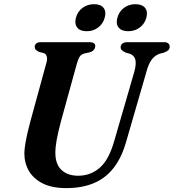

<svg xmlns="http://www.w3.org/2000/svg" viewBox="-20 -906 849 938"><path d="M538 -217 636.5 -556.5Q646.5 -593.5 641.2 -614.8Q636 -636 612.5 -644L595.5 -648.5Q581 -655 575 -661Q569 -667 569.5 -676Q569.5 -686.5 578 -693.2Q586.5 -700 602.5 -700H781.5Q795 -700 802 -694Q809 -688 809 -678.5Q809 -667 802 -660.5Q795 -654 779.5 -648.5L760 -643.5Q736 -635 720.8 -614.5Q705.5 -594 694.5 -552.5L596 -212.5Q573.5 -134 534 -84.2Q494.5 -34.5 437.2 -10.8Q380 13 303.5 13Q234 13 188.5 -10Q143 -33 120.8 -71.8Q98.5 -110.5 99 -158.5Q99.5 -178.5 104 -205.2Q108.5 -232 115.2 -260.5Q122 -289 128.5 -313.5L206.5 -598.5Q212 -615.5 208.8 -629Q205.5 -642.5 194 -646.5L170.5 -652.5Q159 -658.5 154.2 -663.8Q149.5 -669 149.5 -678Q150 -687.5 157.5 -693.8Q165 -700 179 -700H417.5Q445.5 -700 445.5 -680Q445 -671 438.8 -662.8Q432.5 -654.5 418.5 -650.5L391.5 -644.5Q377 -640.5 369.8 -629.8Q362.5 -619 356 -597L278 -314Q263.5 -259.5 257 -223.2Q250.5 -187 250.5 -161Q250 -104.5 280 -76Q310 -47.5 362 -47.5Q422 -47.5 467 -86.2Q512 -125 538 -217ZM403.5 -753.5Q371.5 -753.5 357.2 -771.5Q343 -789.5 351 -819.5Q359 -849.5 383 -867.5Q407 -885.5 439.5 -885.5Q472 -885.5 486 -867.5Q500 -849.5 491.5 -819.5Q483.5 -790 459.8 -771.8Q436 -753.5 403.5 -753.5ZM606 -753.5Q574 -753.5 559.5 -771.5Q545 -789.5 553.5 -819.5Q561.5 -849.5 585.5 -867.5Q609.5 -885.5 641.5 -885.5Q674.5 -885.5 688.8 -867.5Q703 -849.5 695 -819.5Q687 -790 663 -771.8Q639 -753.5 606 -753.5Z"/></svg>

Font: Fraunces SemiBold
Style: Italic
Weight: 600
Italic angle: -16°
Version: Version 1.000;[b76b70a41]